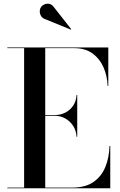

<svg xmlns="http://www.w3.org/2000/svg" viewBox="-20 -1003 638 1023"><path d="M19 0V-3.5H108.5V-746.5H19V-750H557V-545H553.5Q551.5 -598.5 531.5 -644.2Q511.5 -690 472.8 -718.2Q434 -746.5 375.5 -746.5H221V-3.5H365Q434 -3.5 476.8 -32.5Q519.5 -61.5 540.5 -111.5Q561.5 -161.5 563.5 -225H567.5V0ZM388 -274Q386 -307.5 369.5 -332.8Q353 -358 327.5 -372Q302 -386 273.5 -386H181.5V-390H273.5Q302 -390 327.5 -402.8Q353 -415.5 369.5 -439.5Q386 -463.5 388 -497H391.5V-274ZM357.5 -845 219.5 -901.5Q206.5 -906 199.5 -916.8Q192.5 -927.5 192 -940.5Q191.5 -953.5 197.5 -963.5Q203.5 -973.5 216 -979.2Q228.5 -985 242.5 -982.5Q256.5 -980 267 -965L359.5 -847.5Z"/></svg>

Font: Bodoni Moda 48pt Medium
Style: Regular
Weight: 500
Designer: Owen Earl
Foundry: indestructible type
Version: Version 2.005